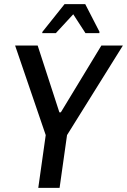

<svg xmlns="http://www.w3.org/2000/svg" viewBox="-20 -908 614 928"><path d="M53 0ZM165 0 201 -255 53 -688H162L267 -365H274L470 -688H574L304 -255L268 0ZM184 -748 185 -754 292 -888H392L461 -754L460 -748H393L334 -839L250 -748Z"/></svg>

Font: Assailand Medium
Style: Italic
Weight: 500
Italic angle: -8°
Designer: Hector Gatti with collaboration of the Omnibus-Type team
Foundry: Omnibus-Type
Version: Version 0.072;October 19, 2019;FontCreator 12.0.0.2547 64-bi